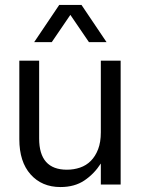

<svg xmlns="http://www.w3.org/2000/svg" viewBox="-20 -745 568 775"><path d="M224 10Q149 10 103.5 -41Q58 -92 58 -183V-500H138V-186Q138 -60 250 -60Q278 -60 303 -68.5Q328 -77 346.5 -95.5Q365 -114 376 -142.5Q387 -171 387 -211V-500H467V0H387V-85Q360 -43 320.5 -16.5Q281 10 224 10ZM219 -725H309L410 -575H339L264 -685L189 -575H118Z"/></svg>

Font: CyStack Display
Style: Regular
Weight: 400
Designer: Weizhong Zhang
Foundry: 本地遙控
Version: Version 1.000;Glyphs 3.1.2 (3151)